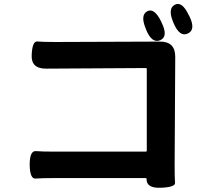

<svg xmlns="http://www.w3.org/2000/svg" viewBox="-20 -880 1040 951"><path d="M777 50Q705 53 706 7Q706 2 701 2H249Q185 2 156.5 4.5Q128 7 127 -64Q127 -134 158 -131.5Q189 -129 245 -129H702Q707 -129 707 -134V-538Q707 -543 702 -543L210 -540Q133 -539 137 -608Q140 -677 165 -674.5Q190 -672 257 -672L773 -674Q848 -674 848 -599L845 -64Q845 4 847 25.5Q849 47 777 50ZM910 -714Q870 -695 840 -765L838 -770Q810 -837 845 -856Q881 -876 914 -807L918 -800Q951 -732 910 -714ZM774 -681Q733 -663 704 -732L702 -738Q674 -805 709 -824Q744 -843 778 -774L781 -767Q814 -699 774 -681Z"/></svg>

Font: Resource Han Rounded JP
Style: Bold
Weight: 700
Designer: Cyano Hao (round all glyphs); Ryoko NISHIZUKA 西塚涼子 (kana, bopomofo & ideographs); Paul D. Hunt (Latin, Greek & Cyrillic)
Foundry: Cyano Hao
Version: 0.990